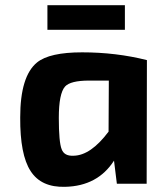

<svg xmlns="http://www.w3.org/2000/svg" viewBox="-20 -709 630 741"><path d="M163 -594V-689H462V-594ZM431 0 420 -89Q357 9 232 12Q139 15 98 -49Q57 -112 58 -256Q58 -415 123 -468Q171 -507 297 -507Q428 -507 547 -477L546 0ZM324 -398Q252 -398 231 -375Q207 -348 207 -254Q207 -160 218 -133Q228 -106 264 -108Q330 -109 399 -201L400 -398Z"/></svg>

Font: Taylor Sans Bold LRS
Style: Bold
Weight: 700
Italic angle: -8°
Designer: Natanael Gama
Version: Version 1.001 September 8, 2015